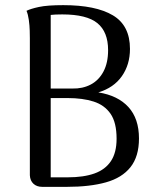

<svg xmlns="http://www.w3.org/2000/svg" viewBox="-20 -726 619 746"><path d="M144 0Q123 0 110 -12Q97 -24 96 -45V-577Q96 -587 95.5 -607Q95 -627 92 -648.5Q89 -670 83 -684Q99 -692 131.5 -699Q164 -706 226 -706Q352 -706 418.5 -666.5Q485 -627 485 -536Q485 -475 453.5 -430Q422 -385 362 -367Q438 -355 479 -310Q520 -265 520 -188Q520 -118 487 -76.5Q454 -35 391.5 -17.5Q329 0 240 0ZM177 -37H243Q305 -37 347 -52Q389 -67 411 -100Q433 -133 433 -187Q433 -250 409.5 -284Q386 -318 343.5 -331.5Q301 -345 243 -345H166L159 -382H261Q301 -381 332.5 -397.5Q364 -414 382 -448Q400 -482 400 -531Q400 -602 358.5 -636Q317 -670 222 -670Q207 -670 196 -669.5Q185 -669 177 -668Z"/></svg>

Font: Arima
Style: Regular
Weight: 400
Designer: Joana Correia and Natanael Gama
Foundry: NDISCOVER
Version: Version 1.101;gftools[0.9.23]